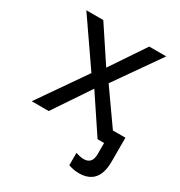

<svg xmlns="http://www.w3.org/2000/svg" viewBox="-173 -655 908 970"><g transform="rotate(30 281.5 -170.0)"><path d="M40 0 230 -274 49 -536H148L281 -335L416 -536H515L331 -273L469 -77H542V63Q542 196 427 196Q408 196 392.5 192.5Q377 189 366 185V113Q375 116 387.5 119Q400 122 413 122Q462 122 462 65V0H424L282 -213L139 0Z"/></g></svg>

Font: Noto Sans Mono SemiCondensed
Style: Regular
Weight: 400
Width: 4
Designer: Monotype Design Team
Foundry: Monotype Imaging Inc.
Version: Version 2.014